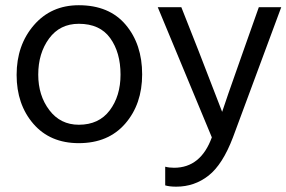

<svg xmlns="http://www.w3.org/2000/svg" viewBox="-20 -534 1086 728"><path d="M278.8 8.8Q390.6 8.8 454.8 -65.2Q519 -139.2 519 -252Q519 -366.2 456.5 -440.2Q394 -514.2 278.8 -514.2Q173.8 -514.2 108.4 -438.5Q43 -362.8 43 -250Q43 -138.2 106.4 -64.7Q169.9 8.8 278.8 8.8ZM278.8 -443.8Q358.9 -443.8 397.9 -389.4Q437 -335 437 -251Q437 -169.9 396 -115.5Q355 -61 278.8 -61Q209 -61 167 -116.5Q125 -171.9 125 -251Q125 -332 166 -387.9Q207 -443.8 278.8 -443.8ZM783.2 -13.2Q741.2 102.1 640.1 102.1Q621.6 102.1 606.4 98.1V168.9Q622.6 173.8 648.4 173.8Q717.3 173.8 770.8 131.8Q824.2 89.8 863.3 -13.2L1046.4 -506.8H961.4L902.3 -339.8Q830.1 -135.7 822.3 -109.9L733.4 -339.8L667.5 -506.8H578.1Z"/></svg>

Font: FAU Chimera
Style: Regular
Weight: 400
Version: Version 1.002;hotconv 1.0.117;makeotfexe 2.5.65602